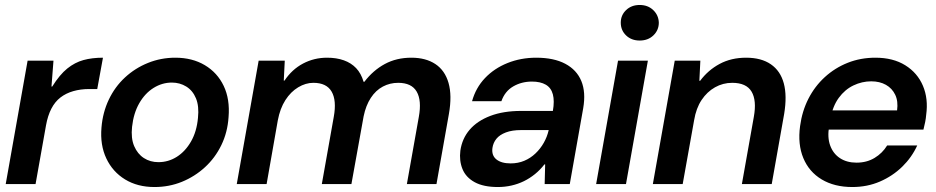

<svg xmlns="http://www.w3.org/2000/svg" viewBox="-20 -740 3765 772"><path d="M3 0 91 -496H195L187 -392H190Q220 -440 250.5 -464.5Q281 -489 315.5 -498.5Q350 -508 394 -508L371 -382H339Q304 -382 274.5 -373.5Q245 -365 223 -348Q201 -331 186.5 -303Q172 -275 165 -236L123 0Z M601 12Q533 12 483 -18.5Q433 -49 407.5 -103Q382 -157 388 -227Q393 -288 417.5 -339.5Q442 -391 482.5 -428.5Q523 -466 575 -487Q627 -508 685 -508Q753 -508 803.5 -478Q854 -448 879.5 -394.5Q905 -341 899 -269Q895 -208 870 -156.5Q845 -105 804 -67.5Q763 -30 711.5 -9Q660 12 601 12ZM617 -88Q657 -88 691 -109.5Q725 -131 748 -171Q771 -211 776 -266Q781 -313 768 -344.5Q755 -376 729 -392Q703 -408 671 -408Q632 -408 597.5 -386.5Q563 -365 540 -325Q517 -285 511 -230Q506 -184 519.5 -152.5Q533 -121 558.5 -104.5Q584 -88 617 -88Z M932 0 1020 -496H1125L1121 -416H1124Q1154 -461 1198.5 -484.5Q1243 -508 1295 -508Q1333 -508 1362.5 -497.5Q1392 -487 1412 -466Q1432 -445 1442 -411H1445Q1480 -457 1527 -482.5Q1574 -508 1634 -508Q1692 -508 1730.5 -482.5Q1769 -457 1783.5 -406.5Q1798 -356 1785 -282L1735 0H1616L1664 -270Q1676 -336 1655.5 -371.5Q1635 -407 1581 -407Q1548 -407 1519.5 -392Q1491 -377 1471 -346.5Q1451 -316 1442 -272L1393 0H1274L1322 -270Q1334 -336 1313.5 -371.5Q1293 -407 1240 -407Q1209 -407 1179 -389Q1149 -371 1127.5 -337.5Q1106 -304 1097 -256L1052 0Z M1982 12Q1924 12 1888.5 -7.5Q1853 -27 1839.5 -60.5Q1826 -94 1831 -134Q1838 -183 1868.5 -218.5Q1899 -254 1951.5 -274Q2004 -294 2076 -294H2203Q2210 -334 2203 -360.5Q2196 -387 2174.5 -399.5Q2153 -412 2119 -412Q2077 -412 2043.5 -392.5Q2010 -373 1996 -333H1878Q1893 -387 1930 -426Q1967 -465 2020.5 -486.5Q2074 -508 2136 -508Q2207 -508 2253 -483.5Q2299 -459 2317.5 -414Q2336 -369 2325 -305L2271 0H2170L2172 -79H2169Q2152 -57 2131 -40Q2110 -23 2086.5 -11.5Q2063 0 2036.5 6Q2010 12 1982 12ZM2033 -83Q2063 -83 2088 -93.5Q2113 -104 2133 -123Q2153 -142 2166.5 -166Q2180 -190 2186 -216V-217H2075Q2039 -217 2014 -207.5Q1989 -198 1976 -182Q1963 -166 1960 -145Q1956 -115 1976 -99Q1996 -83 2033 -83Z M2377 0 2465 -496H2585L2497 0ZM2552 -577Q2519 -577 2497.5 -597.5Q2476 -618 2476 -649Q2476 -679 2497.5 -699.5Q2519 -720 2552 -720Q2585 -720 2606.5 -699.5Q2628 -679 2629 -649Q2629 -619 2607.5 -598Q2586 -577 2552 -577Z M2605 0 2693 -496H2796L2792 -415H2795Q2827 -458 2873.5 -483Q2920 -508 2980 -508Q3041 -508 3079.5 -481.5Q3118 -455 3131.5 -405Q3145 -355 3133 -282L3083 0H2963L3011 -270Q3023 -336 3002 -371.5Q2981 -407 2924 -407Q2887 -407 2855 -389Q2823 -371 2801 -338Q2779 -305 2771 -257L2725 0Z M3407 12Q3335 12 3284 -18.5Q3233 -49 3210 -104.5Q3187 -160 3197 -233Q3205 -293 3230.5 -343Q3256 -393 3296.5 -430Q3337 -467 3388.5 -487.5Q3440 -508 3500 -508Q3571 -508 3620 -477.5Q3669 -447 3691 -395Q3713 -343 3704 -278Q3703 -265 3700 -249.5Q3697 -234 3693 -219H3280L3294 -296H3587Q3592 -333 3579.5 -359Q3567 -385 3542 -399Q3517 -413 3483 -413Q3446 -413 3411.5 -396.5Q3377 -380 3352.5 -346.5Q3328 -313 3319 -262L3314 -233Q3306 -188 3318 -155Q3330 -122 3357.5 -104Q3385 -86 3424 -86Q3465 -86 3496.5 -105Q3528 -124 3547 -155H3668Q3646 -107 3607.5 -69.5Q3569 -32 3518 -10Q3467 12 3407 12Z"/></svg>

Font: DM Sans 36pt SemiBold
Style: Italic
Weight: 600
Italic angle: -10°
Designer: Colophon Foundry, Jonny Pinhorn
Foundry: Colophon Foundry
Version: Version 4.004;gftools[0.9.30]